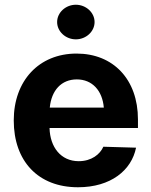

<svg xmlns="http://www.w3.org/2000/svg" viewBox="-20 -779 637 810"><path d="M309 11C448 11 535 -61 554 -156L416 -160C402 -128 366 -99 312 -99C237 -99 191 -158 189 -239H562V-275C562 -445 457 -553 303 -553C144 -553 38 -438 38 -271C38 -99 141 11 309 11ZM190 -325C197 -398 239 -444 304 -444C369 -444 412 -397 418 -325ZM221 -686C221 -646 257 -613 300 -613C343 -613 379 -646 379 -686C379 -726 343 -759 300 -759C257 -759 221 -726 221 -686Z"/></svg>

Font: Wafeq
Style: Bold
Weight: 700
Designer: Rasmus Andersson & Azza Alameddine
Foundry: Google & TypeTogether
Version: Version 3.000;FEAKit 1.0